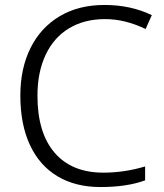

<svg xmlns="http://www.w3.org/2000/svg" viewBox="-20 -744 663 774"><path d="M62 -359Q62 -468 103 -550.5Q144 -633 220.5 -678.5Q297 -724 401 -724Q507 -724 592 -683L567 -627Q484 -667 404 -667Q320 -667 258.5 -630Q197 -593 164 -523Q131 -453 131 -358Q131 -209 200 -128.5Q269 -48 397 -48Q481 -48 565 -73V-17Q492 10 385 10Q284 10 211.5 -33.5Q139 -77 100.5 -160Q62 -243 62 -359Z"/></svg>

Font: OpenSansMMV
Style: Light
Weight: 300
Foundry: Ascender Corporation
Version: Version 4.001